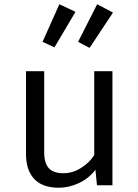

<svg xmlns="http://www.w3.org/2000/svg" viewBox="-20 -877 655 909"><path d="M189.2 -540V-157.4Q189.2 -104.1 211.3 -80.5Q233.3 -56.9 280 -56.9Q324.6 -56.9 364.4 -82.3Q404.1 -107.7 426.2 -142.6V-540H512.3V0H439L431.8 -72.8Q400 -31.8 353.1 -10Q306.2 11.8 259 11.8Q180.5 11.8 141.8 -30Q103.1 -71.8 103.1 -147.2V-540ZM181.5 -679 261 -856.9 337.4 -821 237.9 -652.8ZM349.7 -679 440 -856.9 514.9 -817.4 404.1 -650.3Z"/></svg>

Font: FiraCode Nerd Font
Style: Regular
Weight: 400
Designer: Carrois Corporate, Edenspiekermann AG, Nikita Prokopov
Foundry: Carrois Corporate, Edenspiekermann AG, Nikita Prokopov
Version: Version 6.002;Nerd Fonts 3.4.0